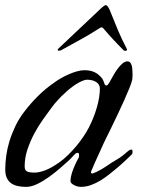

<svg xmlns="http://www.w3.org/2000/svg" viewBox="-20 -729 563 749"><path d="M181.2 -309.1Q166 -288.6 147.7 -262.9Q129.4 -237.3 113.5 -207.5Q97.7 -177.7 86.9 -145.5Q76.2 -113.3 76.2 -79.6Q76.2 -64.9 85.2 -60.3Q94.2 -55.7 115.2 -55.7Q131.8 -55.7 155.3 -64.2Q178.7 -72.8 210 -94.7Q227.1 -106.4 244.1 -123Q261.2 -139.6 276.9 -158.2Q292.5 -176.8 305.4 -196Q318.4 -215.3 327.1 -232.4Q335.9 -249.5 343.8 -269Q351.6 -288.6 357.4 -308.3Q363.3 -328.1 366.5 -347.7Q369.6 -367.2 369.6 -384.3Q369.6 -392.1 365.7 -398.4Q361.8 -404.8 355 -409.2Q348.1 -413.6 339.1 -415.8Q330.1 -418 320.3 -418Q311 -418 299.1 -412.6Q287.1 -407.2 274.7 -399.2Q262.2 -391.1 251 -381.8Q239.7 -372.6 231.9 -364.7Q226.1 -359.9 219.2 -353Q212.4 -346.2 205.6 -338.6Q198.7 -331.1 192.4 -323.5Q186 -315.9 181.2 -309.1ZM477.5 -489.7Q485.4 -489.7 490 -482.2Q494.6 -474.6 495.6 -465.3Q496.1 -458.5 496.6 -451.2Q497.1 -443.8 497.1 -437.5Q497.1 -431.2 496.6 -425.8Q496.1 -420.4 495.6 -417.5Q493.7 -407.2 484.9 -385.5Q476.1 -363.8 464.1 -336.9Q452.1 -310.1 438.5 -281.5Q424.8 -252.9 413.1 -228.8Q401.4 -204.6 393.1 -188Q384.8 -171.4 383.8 -168.9Q378.9 -157.7 373 -144.8Q367.2 -131.8 361.1 -118.7Q355 -105.5 349.4 -92.8Q343.8 -80.1 339.4 -69.3Q336.9 -65.4 335.9 -62Q335 -58.6 335 -56.6Q335 -52.2 339.4 -52.2Q341.8 -52.2 345.7 -54Q349.6 -55.7 356 -58.1Q377.9 -68.4 398.2 -82.8Q418.5 -97.2 437 -107.4Q449.2 -114.3 459.7 -123Q470.2 -131.8 478.5 -138.7Q481 -141.1 484.9 -143.3Q488.8 -145.5 495.6 -145.5Q496.1 -143.1 496.6 -140.9Q497.1 -138.7 497.1 -136.7Q497.1 -134.8 496.6 -132.6Q496.1 -130.4 495.6 -128.4Q495.6 -127.9 489.5 -122.1Q483.4 -116.2 474.9 -108.2Q466.3 -100.1 457.3 -91.8Q448.2 -83.5 442.4 -78.6Q426.3 -64.9 408.9 -51Q391.6 -37.1 373 -25.6Q354.5 -14.2 335 -7.1Q315.4 0 294.4 0Q289.1 0 282.5 -1.7Q275.9 -3.4 269.5 -6.6Q263.2 -9.8 259 -13.9Q254.9 -18.1 254.9 -22.9Q254.9 -33.2 258.3 -46.1Q261.7 -59.1 266.6 -71.5Q271.5 -84 276.6 -94.5Q281.7 -105 285.2 -110.8Q288.6 -115.7 288.6 -120.6Q288.6 -124.5 287.8 -128.7Q287.1 -132.8 282.7 -132.8Q278.8 -132.8 275.9 -130.6Q272.9 -128.4 270.5 -126Q265.1 -120.1 260 -114.7Q254.9 -109.4 249.5 -104Q235.4 -91.3 215.1 -73.5Q194.8 -55.7 172.1 -39.3Q149.4 -22.9 126 -11.5Q102.5 0 82.5 0Q65.9 0 51 -2.9Q36.1 -5.9 24.9 -13.2Q13.7 -20.5 7.1 -33.7Q0.5 -46.9 0.5 -67.4Q0.5 -93.3 4.4 -121.6Q8.3 -149.9 16.6 -177.2Q25.4 -206.1 39.8 -236.6Q54.2 -267.1 77.1 -296.4Q99.1 -325.2 127.7 -353.8Q156.2 -382.3 189.5 -405.3Q201.2 -414.1 216.1 -422.9Q231 -431.6 247.1 -438.7Q263.2 -445.8 279.3 -450.4Q295.4 -455.1 309.6 -455.1Q332 -455.1 348.6 -447.5Q365.2 -439.9 378.9 -422.4Q381.3 -418.9 383.3 -414.1Q385.3 -409.2 386.2 -405.3Q387.7 -401.4 389.6 -398.4Q391.6 -395.5 395.5 -395.5Q397.9 -395.5 401.1 -399.2Q404.3 -402.8 406.7 -407.2Q412.1 -416.5 419.7 -430.4Q427.2 -444.3 436.5 -457.5Q445.8 -470.7 456.3 -480.2Q466.8 -489.7 477.5 -489.7ZM475.6 -535.2Q475.6 -533.7 474.4 -532.2Q473.1 -530.8 469.7 -530.8Q465.8 -530.8 464.1 -531.5Q462.4 -532.2 459.5 -535.6Q447.8 -547.4 438.5 -557.1Q429.2 -566.9 420.7 -575.9Q412.1 -585 404.1 -594.2Q396 -603.5 386.7 -614.3Q384.3 -617.7 381.8 -619.9Q379.4 -622.1 376 -622.1Q373.5 -622.1 370.6 -620.4Q367.7 -618.7 363.8 -616.2Q343.3 -603 326.2 -593Q309.1 -583 292.7 -574Q276.4 -564.9 259.8 -555.9Q243.2 -546.9 223.1 -535.6Q220.7 -533.7 216.8 -532.5Q212.9 -531.2 209 -531.2Q205.1 -531.2 205.1 -534.2Q205.1 -535.6 208 -539.6L365.7 -688.5Q368.7 -691.4 372.3 -694.8Q376 -698.2 379.6 -701.4Q383.3 -704.6 387 -706.8Q390.6 -709 393.1 -709Q395.5 -709 398.2 -706.1Q400.9 -703.1 403.3 -699.2Q405.8 -695.3 407.7 -690.9Q409.7 -686.5 410.6 -683.6Q425.8 -645.5 440.4 -610.6Q455.1 -575.7 473.6 -540.5Z"/></svg>

Font: IM FELL French Canon
Style: Italic
Weight: 400
Italic angle: -17°
Designer: Igino Marini
Foundry: Igino Marini
Version: 3.00